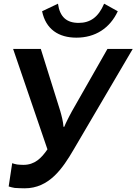

<svg xmlns="http://www.w3.org/2000/svg" viewBox="-20 -1006 739 1040"><path d="M46 -122 27 4C39 8 49 10 60 12C78 13 96 14 114 14C246 14 319 -93 379 -196L699 -741H562L370 -404C359 -383 350 -367 345 -356C338 -344 334 -332 328 -319H324C322 -348 314 -378 306 -406L201 -741H51L237 -197C204 -149 168 -113 107 -113C94 -113 83 -114 73 -115C63 -117 54 -119 46 -122ZM406 -882C341 -882 304 -914 294 -986L208 -945C228 -848 297 -802 394 -802C496 -802 575 -853 618 -945L544 -986C513 -913 469 -882 406 -882Z"/></svg>

Font: Cheyenne Sans
Style: Bold Italic
Weight: 700
Italic angle: -8.13011°
Designer: The Public Sans project authors (U.S. Web Design System), Libre Franklin designed by Pablo Impallari and Rodrigo Fuenzal
Foundry: The Cheyenne Sans Project Authors
Version: Version 2.007